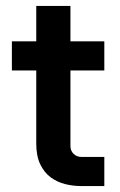

<svg xmlns="http://www.w3.org/2000/svg" viewBox="-20 -626 405 646"><path d="M252 0Q226 0 199.5 -6.5Q173 -13 151 -29Q129 -45 115.5 -73Q102 -101 102 -143V-606H217V-134Q217 -119 227.5 -108.5Q238 -98 254 -98H331V0ZM20 -389V-487H331V-389Z"/></svg>

Font: SUSE SemiBold
Style: Regular
Weight: 600
Designer: Rene Bieder
Foundry: SUSE
Version: Version 1.000